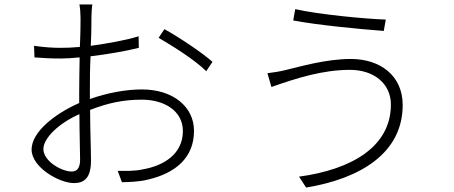

<svg xmlns="http://www.w3.org/2000/svg" viewBox="-20 -808 2040 863"><path d="M384 -396C384 -443 384 -499 387 -555C463 -564 544 -578 604 -593L603 -645C543 -626 464 -613 388 -602C391 -662 391 -709 391 -730C392 -753 392 -769 395 -788H337C340 -772 342 -748 342 -728C342 -709 342 -661 339 -597C308 -594 278 -593 253 -593C217 -593 185 -595 133 -602L135 -550C170 -547 207 -545 254 -545C278 -545 307 -547 338 -550C337 -494 336 -439 336 -392V-345C227 -297 122 -215 122 -136C122 -56 246 15 313 15C360 15 389 -10 389 -86C389 -134 385 -228 385 -314C465 -345 534 -360 618 -360C715 -360 802 -312 802 -219C802 -115 715 -63 623 -47C584 -38 544 -40 509 -40L528 11C559 10 602 10 646 -1C769 -30 852 -99 852 -220C852 -328 758 -406 618 -406C546 -406 464 -391 384 -363ZM693 -638C758 -600 857 -538 907 -488L935 -530C889 -571 786 -640 719 -677ZM303 -37C256 -37 175 -84 175 -138C175 -188 246 -255 337 -295C337 -215 340 -132 340 -90C340 -59 330 -37 303 -37Z M1298 -716C1409 -695 1598 -677 1705 -669L1714 -720C1623 -723 1411 -743 1307 -767ZM1737 -338C1737 -149 1561 -46 1324 -14L1356 35C1600 -5 1790 -120 1790 -336C1790 -469 1688 -543 1557 -543C1446 -543 1330 -509 1263 -493C1235 -486 1206 -482 1182 -479L1200 -417C1314 -457 1430 -494 1553 -494C1661 -494 1737 -432 1737 -338Z"/></svg>

Font: Spoqa Han Sans Neo Light
Style: Regular
Weight: 300
Designer: [Spoqa Han Sans Neo] Dong-huui Kim ___ Younghwa Kang ___ Yujin Lee ___ [Noto Sans] Ryoko NISHIZUKA ____ (kana & ideograp
Foundry: Spoqa (http://www.spoqa-han-sans.com)
Version: Version 1.100;hotconv 1.0.109;makeotfexe 2.5.65596